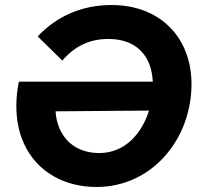

<svg xmlns="http://www.w3.org/2000/svg" viewBox="-20 -731 801 764"><path d="M588 -406H55C48 -372 45 -339 45 -309C45 -108 182 13 364 13C587 13 742 -180 742 -396C742 -581 618 -711 424 -711C304 -711 204 -665 130 -586L228 -490C278 -548 337 -576 411 -576C522 -576 583 -510 588 -406ZM201 -288 573 -291C544 -199 477 -122 375 -122C272 -122 208 -189 201 -288Z"/></svg>

Font: Fixel Display 20240404
Style: Bold Italic
Weight: 700
Italic angle: -10°
Designer: AlfaBravo + MacPaw
Foundry: Kyrylo Tkachov, Marchela Mozhyna, Serhii Makarenko, Maria Weinstein, Zakhar Kryvoshyya
Version: Version 1.211;Glyphs 3.2 (3225)